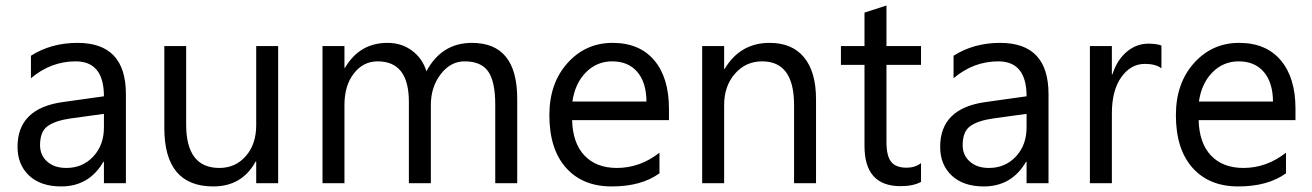

<svg xmlns="http://www.w3.org/2000/svg" viewBox="-20 -668 4783 700"><path d="M439 0H358.9V-78.1H356.9Q304.7 11.7 203.1 11.7Q128.4 11.7 86.2 -27.8Q43.9 -67.4 43.9 -132.8Q43.9 -272.9 209 -295.9L358.9 -316.9Q358.9 -444.3 255.9 -444.3Q165.5 -444.3 92.8 -382.8V-464.8Q166.5 -511.7 262.7 -511.7Q439 -511.7 439 -325.2ZM358.9 -252.9 238.3 -236.3Q182.6 -228.5 154.3 -208.7Q126 -189 126 -138.7Q126 -102.1 152.1 -78.9Q178.2 -55.7 221.7 -55.7Q281.2 -55.7 320.1 -97.4Q358.9 -139.2 358.9 -203.1Z M994.1 0H914.1V-79.1H912.1Q862.3 11.7 757.8 11.7Q579.1 11.7 579.1 -201.2V-500H658.7V-213.9Q658.7 -55.7 779.8 -55.7Q838.4 -55.7 876.2 -98.9Q914.1 -142.1 914.1 -211.9V-500H994.1Z M1865.7 0H1785.6V-287.1Q1785.6 -370.1 1760 -407.2Q1734.4 -444.3 1673.8 -444.3Q1622.6 -444.3 1586.7 -397.5Q1550.8 -350.6 1550.8 -285.2V0H1470.7V-296.9Q1470.7 -444.3 1356.9 -444.3Q1304.2 -444.3 1270 -400.1Q1235.8 -356 1235.8 -285.2V0H1155.8V-500H1235.8V-420.9H1237.8Q1291 -511.7 1393.1 -511.7Q1444.3 -511.7 1482.4 -483.2Q1520.5 -454.6 1534.7 -408.2Q1590.3 -511.7 1700.7 -511.7Q1865.7 -511.7 1865.7 -308.1Z M2418.9 -230H2065.9Q2067.9 -146.5 2110.8 -101.1Q2153.8 -55.7 2229 -55.7Q2313.5 -55.7 2384.3 -111.3V-36.1Q2318.4 11.7 2210 11.7Q2104 11.7 2043.5 -56.4Q1982.9 -124.5 1982.9 -248Q1982.9 -364.7 2049.1 -438.2Q2115.2 -511.7 2213.4 -511.7Q2311.5 -511.7 2365.2 -448.2Q2418.9 -384.8 2418.9 -272ZM2336.9 -297.9Q2336.4 -367.2 2303.5 -405.8Q2270.5 -444.3 2211.9 -444.3Q2155.3 -444.3 2115.7 -403.8Q2076.2 -363.3 2066.9 -297.9Z M2955.1 0H2875V-285.2Q2875 -444.3 2758.8 -444.3Q2698.7 -444.3 2659.4 -399.2Q2620.1 -354 2620.1 -285.2V0H2540V-500H2620.1V-417H2622.1Q2678.7 -511.7 2786.1 -511.7Q2868.2 -511.7 2911.6 -458.7Q2955.1 -405.8 2955.1 -305.7Z M3337.9 -4.9Q3309.6 10.7 3263.2 10.7Q3131.8 10.7 3131.8 -135.7V-431.6H3045.9V-500H3131.8V-622.1L3211.9 -647.9V-500H3337.9V-431.6H3211.9V-149.9Q3211.9 -99.6 3229 -78.1Q3246.1 -56.6 3285.6 -56.6Q3315.9 -56.6 3337.9 -73.2Z M3802.7 0H3722.7V-78.1H3720.7Q3668.5 11.7 3566.9 11.7Q3492.2 11.7 3450 -27.8Q3407.7 -67.4 3407.7 -132.8Q3407.7 -272.9 3572.8 -295.9L3722.7 -316.9Q3722.7 -444.3 3619.6 -444.3Q3529.3 -444.3 3456.5 -382.8V-464.8Q3530.3 -511.7 3626.5 -511.7Q3802.7 -511.7 3802.7 -325.2ZM3722.7 -252.9 3602.1 -236.3Q3546.4 -228.5 3518.1 -208.7Q3489.7 -189 3489.7 -138.7Q3489.7 -102.1 3515.9 -78.9Q3542 -55.7 3585.4 -55.7Q3645 -55.7 3683.8 -97.4Q3722.7 -139.2 3722.7 -203.1Z M4214.4 -418.9Q4193.4 -435.1 4153.8 -435.1Q4102.5 -435.1 4068.1 -386.7Q4033.7 -338.4 4033.7 -254.9V0H3953.6V-500H4033.7V-397H4035.6Q4052.7 -449.7 4087.9 -479.2Q4123 -508.8 4166.5 -508.8Q4197.8 -508.8 4214.4 -502Z M4703.1 -230H4350.1Q4352.1 -146.5 4395 -101.1Q4438 -55.7 4513.2 -55.7Q4597.7 -55.7 4668.5 -111.3V-36.1Q4602.5 11.7 4494.1 11.7Q4388.2 11.7 4327.6 -56.4Q4267.1 -124.5 4267.1 -248Q4267.1 -364.7 4333.3 -438.2Q4399.4 -511.7 4497.6 -511.7Q4595.7 -511.7 4649.4 -448.2Q4703.1 -384.8 4703.1 -272ZM4621.1 -297.9Q4620.6 -367.2 4587.6 -405.8Q4554.7 -444.3 4496.1 -444.3Q4439.5 -444.3 4399.9 -403.8Q4360.4 -363.3 4351.1 -297.9Z"/></svg>

Font: Segoe UI Historic
Style: Regular
Weight: 400
Foundry: Microsoft Corporation
Version: Version 1.03